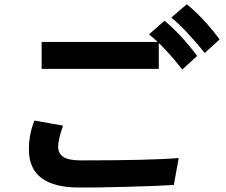

<svg xmlns="http://www.w3.org/2000/svg" viewBox="-20 -876 1040 885"><path d="M171.9 -558.6V-682.6H711.9V-558.6ZM113.3 -186.5Q113.3 -258.8 138.7 -320.3L270.5 -296.9Q248 -231.4 248 -200.2Q248 -168 272.5 -152.3Q296.9 -136.7 352.5 -136.7Q673.8 -136.7 803.7 -147.5L781.2 -23.4Q706.1 -18.6 553.7 -14.6Q401.4 -10.7 344.7 -11.7Q113.3 -11.7 113.3 -186.5ZM769.5 -794.9 840.8 -856.4Q919.9 -792 992.2 -694.3L923.8 -631.8Q890.6 -673.8 846.7 -721.2Q802.7 -768.6 769.5 -794.9ZM667 -717.8 738.3 -780.3Q814.5 -717.8 888.7 -618.2L820.3 -555.7Q739.3 -659.2 667 -717.8Z"/></svg>

Font: Gothic A1 ExtraBold
Style: Regular
Weight: 800
Designer: HanYang I&C Co.,Ltd.
Foundry: HanYang I&C Co.,Ltd.
Version: Version 2.50